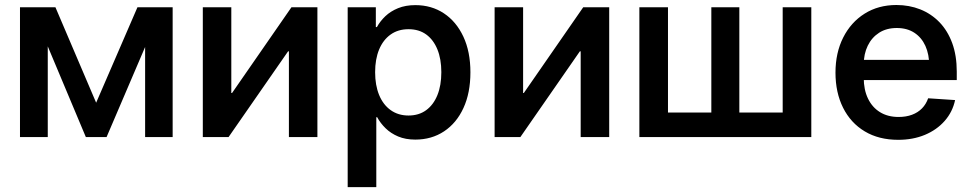

<svg xmlns="http://www.w3.org/2000/svg" viewBox="-20 -559 3957 783"><path d="M330.1 0 107.9 -529.3H206.1L372.1 -140.1L540.5 -529.3H641.1L414.6 0ZM61.5 0V-529.3H174.8V0ZM571.8 0V-529.3H684.1V0Z M1274.4 0H1158.2V-349.6H1154.8L912.1 0H807.1V-529.3H923.3V-179.7H926.3L1168.5 -529.3H1274.4Z M1397.9 204.1V-529.3H1512.7V-448.7H1517.1Q1530.3 -472.7 1551.5 -492.9Q1572.8 -513.2 1603.3 -525.6Q1633.8 -538.1 1673.8 -538.1Q1739.7 -538.1 1790.3 -504.6Q1840.8 -471.2 1869.6 -409.7Q1898.4 -348.1 1898.4 -264.2Q1898.4 -180.2 1870.1 -118.7Q1841.8 -57.1 1791 -23.4Q1740.2 10.3 1673.8 10.3Q1633.8 10.3 1603.8 -2.4Q1573.7 -15.1 1552.5 -35.9Q1531.2 -56.6 1518.1 -81.1H1514.6V204.1ZM1646 -87.9Q1688 -87.9 1717.8 -109.6Q1747.6 -131.3 1763.7 -170.9Q1779.8 -210.4 1779.8 -264.6Q1779.8 -318.4 1763.7 -357.7Q1747.6 -397 1718 -418.5Q1688.5 -439.9 1646 -439.9Q1603.5 -439.9 1573 -418.2Q1542.5 -396.5 1526.1 -357.2Q1509.8 -317.9 1509.8 -264.6Q1509.8 -211.4 1526.1 -171.6Q1542.5 -131.8 1573.2 -109.9Q1604 -87.9 1646 -87.9Z M2464.4 0H2348.1V-349.6H2344.7L2102.1 0H1997.1V-529.3H2113.3V-179.7H2116.2L2358.4 -529.3H2464.4Z M2587.4 -529.3H2704.1V-100.1H2880.9V-529.3H2995.1V-100.1H3171.9V-529.3H3288.6V0H2587.4Z M3643.1 11.2Q3564 11.2 3506.6 -23.2Q3449.2 -57.6 3418.2 -119.6Q3387.2 -181.6 3387.2 -262.7Q3387.2 -343.8 3418.7 -406Q3450.2 -468.3 3506.1 -503.4Q3562 -538.6 3635.7 -538.6Q3688 -538.6 3732.9 -520.8Q3777.8 -502.9 3811.3 -468.3Q3844.7 -433.6 3863.3 -383.1Q3881.8 -332.5 3881.8 -267.1V-232.4H3440.4V-314.9H3822.8L3769.5 -291Q3769.5 -337.4 3753.9 -371.8Q3738.3 -406.2 3708.7 -425.5Q3679.2 -444.8 3637.2 -444.8Q3595.2 -444.8 3565.2 -425.5Q3535.2 -406.2 3518.8 -372.6Q3502.4 -338.9 3502.4 -295.4V-242.2Q3502.4 -192.9 3519.8 -157Q3537.1 -121.1 3568.8 -101.6Q3600.6 -82 3644.5 -82Q3675.3 -82 3699.5 -91.1Q3723.6 -100.1 3740.2 -117.2Q3756.8 -134.3 3765.1 -158.2L3875 -150.9Q3864.7 -102.5 3832.5 -65.9Q3800.3 -29.3 3751.7 -9Q3703.1 11.2 3643.1 11.2Z"/></svg>

Font: Inter Cardless Tabular Medium
Style: Regular
Weight: 500
Designer: Rasmus Andersson
Foundry: rsms
Version: Version 4.000;git-4fc901f